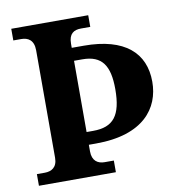

<svg xmlns="http://www.w3.org/2000/svg" viewBox="-80 -787 799 860"><g transform="rotate(-10 319.0 -357.0)"><path d="M28 0H378V-53H336C306 -53 280 -68 280 -112V-142H313C529 -142 609 -251 609 -371C609 -502 521 -583 335 -583H280V-602C280 -647 303 -661 336 -661H378V-714H28V-661H64C94 -661 121 -647 121 -600V-111C121 -67 94 -53 64 -53H28ZM310 -200H280V-524H318C407 -524 440 -474 440 -367C440 -247 402 -200 310 -200Z"/></g></svg>

Font: Noto Serif Lao
Style: Bold
Weight: 700
Designer: Monotype Design Team
Foundry: Monotype Imaging Inc.
Version: Version 2.003